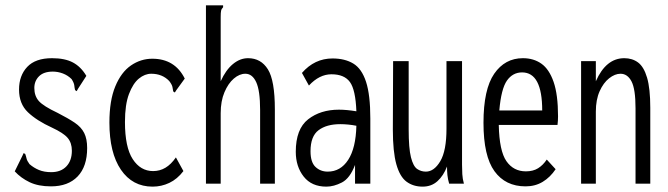

<svg xmlns="http://www.w3.org/2000/svg" viewBox="-20 -685 2490 716"><path d="M170 10Q123 10 90.5 -5.5Q58 -21 35 -46L64 -105L68 -114L74 -111Q77 -103 79 -94Q81 -85 90 -73Q106 -59 125.5 -51Q145 -43 171 -43Q207 -43 227.5 -64.5Q248 -86 248 -123Q248 -152 232.5 -170.5Q217 -189 174 -209Q117 -235 84 -266.5Q51 -298 51 -351Q51 -403 81.5 -435.5Q112 -468 174 -468Q222 -468 252 -452Q282 -436 302 -402L271 -354L266 -345L260 -349Q258 -357 257 -366.5Q256 -376 247 -390Q233 -404 214.5 -411Q196 -418 177 -418Q143 -418 125.5 -400.5Q108 -383 108 -357Q108 -327 125 -308Q142 -289 195 -264Q234 -244 258.5 -227.5Q283 -211 294 -189Q305 -167 305 -133Q305 -64 269.5 -27Q234 10 170 10Z M549 11Q474 11 431 -52Q388 -115 388 -228Q388 -310 410 -363Q432 -416 468.5 -441Q505 -466 548 -466Q632 -466 669 -392L637 -348L632 -340L626 -344Q625 -352 623 -361Q621 -370 611 -383Q585 -410 544 -410Q520 -410 498 -392Q476 -374 461 -334.5Q446 -295 446 -230Q446 -136 475 -91.5Q504 -47 551 -47Q576 -47 597 -59.5Q618 -72 636 -98L664 -47Q641 -17 611.5 -3Q582 11 549 11Z M748 -665H812V-658Q806 -652 804.5 -645Q803 -638 803 -621V-382Q822 -424 848.5 -446Q875 -468 905 -468Q953 -468 979 -426.5Q1005 -385 1005 -277V0H950V-275Q950 -347 935.5 -378.5Q921 -410 895 -410Q873 -410 852 -392Q831 -374 817 -341Q803 -308 803 -263V0H748Z M1197 11Q1142 11 1112.5 -26.5Q1083 -64 1083 -119Q1083 -204 1129 -240Q1175 -276 1244 -276Q1272 -276 1309 -270Q1306 -350 1285 -379Q1264 -408 1216 -408Q1171 -408 1132 -366L1106 -413Q1153 -467 1220 -467Q1266 -467 1297.5 -448Q1329 -429 1345 -380Q1361 -331 1361 -243V0H1304V-70Q1285 -20 1255 -4.5Q1225 11 1197 11ZM1138 -121Q1138 -80 1156.5 -62.5Q1175 -45 1202 -45Q1250 -45 1278.5 -89Q1307 -133 1309 -216Q1294 -219 1278.5 -220.5Q1263 -222 1249 -222Q1198 -222 1168 -199.5Q1138 -177 1138 -121Z M1556 11Q1521 11 1496 -7.5Q1471 -26 1458 -72.5Q1445 -119 1445 -202L1446 -457H1504V-202Q1504 -132 1512.5 -98.5Q1521 -65 1535.5 -55Q1550 -45 1568 -45Q1599 -45 1622 -84Q1645 -123 1645 -205V-457H1703V-71Q1703 -53 1704 -35.5Q1705 -18 1710 0H1655Q1650 -17 1648.5 -32Q1647 -47 1647 -64Q1634 -30 1611.5 -9.5Q1589 11 1556 11Z M1940 10Q1865 10 1824 -46.5Q1783 -103 1783 -227Q1783 -352 1823 -410Q1863 -468 1930 -468Q1970 -468 1999 -447.5Q2028 -427 2044.5 -379.5Q2061 -332 2061 -251Q2061 -235 2059 -219H1840Q1842 -122 1868.5 -84Q1895 -46 1941 -46Q1968 -46 1986.5 -57.5Q2005 -69 2019 -90L2052 -54Q2032 -24 2004 -7Q1976 10 1940 10ZM1842 -273H2002Q2002 -415 1927 -415Q1892 -415 1870.5 -384.5Q1849 -354 1842 -273Z M2147 0V-457H2202V-382Q2240 -468 2308 -468Q2338 -468 2359.5 -452Q2381 -436 2393 -395.5Q2405 -355 2405 -283V0H2350V-281Q2350 -353 2335 -381.5Q2320 -410 2294 -410Q2273 -410 2251.5 -393Q2230 -376 2216 -344.5Q2202 -313 2202 -269V0Z"/></svg>

Font: Inconsolata ExtraCondensed
Style: Regular
Weight: 400
Width: 2
Monospace: yes
Designer: Raph Levien, Cyreal, Brenton Simpson
Foundry: Raph Levien, Cyreal, Google
Version: Version 3.000; ttfautohint (v1.8.2.53-6de2)